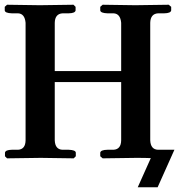

<svg xmlns="http://www.w3.org/2000/svg" viewBox="-21 -667 756 810"><path d="M490.2 -75.2V-320.8H210V-75.2Q211.4 -36.1 243.2 -35.2H269Q297.9 -34.2 298.8 -22.9V-7.8L290 1Q289.1 1 150.9 -1Q150.9 -1 8.8 1L0 -7.8V-22.9Q2 -34.7 28.8 -35.2H55.2Q86.4 -37.1 86.9 -75.2V-570.8Q83.5 -609.4 55.2 -610.8H28.8Q0 -611.8 -1 -623V-638.2L8.8 -647Q9.8 -647 147 -645Q147 -645 289.1 -647L297.9 -638.2V-623Q295.9 -611.3 269 -610.8H243.2Q210.9 -608.9 210 -570.8V-367.2H490.2V-570.8Q486.8 -609.4 458 -610.8H432.1Q403.3 -611.8 401.9 -623V-638.2L412.1 -647Q413.1 -647 549.8 -645Q549.8 -645 690.9 -647L701.2 -638.2V-623Q699.2 -611.3 671.9 -610.8H646Q613.8 -608.9 612.8 -570.8V-75.2Q614.3 -36.1 646 -35.2H714.8L644 123H560.1L615.2 0Q592.3 -1 554.2 -1Q554.2 -1 412.1 1L401.9 -7.8V-22.9Q403.8 -34.7 432.1 -35.2H458Q489.7 -37.1 490.2 -75.2Z"/></svg>

Font: Linux Libertine O
Style: Bold
Weight: 700
Designer: Philipp H. Poll
Foundry: Philipp H. Poll
Version: Version 5.0.0